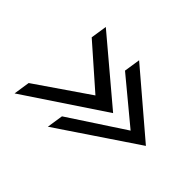

<svg xmlns="http://www.w3.org/2000/svg" viewBox="-107 -682 799 799"><g transform="rotate(45 293.0 -282.0)"><path d="M45 -50 393 -282 118 -514 107 -442 289 -282 56 -122ZM241 -50 586 -282 314 -514 303 -442 496 -282 252 -122Z"/></g></svg>

Font: Charger Sport
Style: ExtObl
Weight: 400
Designer: Jasper
Foundry: Cannot Into Space Fonts
Version: Version 1.1